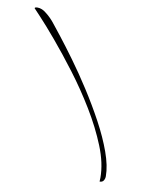

<svg xmlns="http://www.w3.org/2000/svg" viewBox="-171 -515 519 642"><g transform="rotate(10 88.5 -193.5)"><path d="M211 75Q210 75 210.5 73.5Q211 72 211 62Q211 13 188 -44Q165 -101 129.5 -159.5Q94 -218 53.5 -271.5Q13 -325 -22.5 -367Q-58 -409 -81 -433.5Q-104 -458 -104 -458Q-104 -461 -100 -461.5Q-96 -462 -95 -462Q-79 -462 -64 -449Q-47 -436 -32.5 -417Q-18 -398 -4 -381Q18 -353 48 -312Q78 -271 109.5 -222Q141 -173 168 -123Q195 -73 211.5 -27Q228 19 228 54Q228 62 224 68.5Q220 75 211 75Z"/></g></svg>

Font: Sassy Frass
Style: Regular
Weight: 400
Designer: Robert E. Leuschke
Foundry: Robert E. Leuschke
Version: Version 1.010; ttfautohint (v1.8.3)